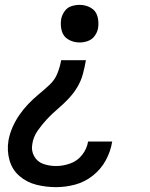

<svg xmlns="http://www.w3.org/2000/svg" viewBox="-20 -558 616 791"><path d="M308 -383Q325 -383 342 -389Q359 -395 370 -410Q381 -425 384 -442Q388 -467 381.5 -490.5Q375 -514 354 -526Q333 -538 308 -538Q291 -538 274 -532.5Q257 -527 246 -511.5Q235 -496 232 -479Q228 -454 234.5 -430.5Q241 -407 262 -395Q283 -383 308 -383ZM211 213Q250 213 289.5 202.5Q329 192 362.5 165.5Q396 139 416 102Q436 65 442 26L443 25H343Q338 55 318.5 80Q299 105 269.5 115.5Q240 126 211 126Q184 126 159 117.5Q134 109 121 86Q108 63 113 36Q117 7 134.5 -18.5Q152 -44 173 -66.5Q194 -89 217 -108.5Q240 -128 261.5 -150.5Q283 -173 298.5 -199Q314 -225 321.5 -253Q329 -281 334 -310H232Q227 -282 216.5 -255.5Q206 -229 184 -208.5Q162 -188 139.5 -169.5Q117 -151 96.5 -129.5Q76 -108 59.5 -84Q43 -60 31.5 -33.5Q20 -7 15 20Q8 62 19 101.5Q30 141 60 167Q90 193 129.5 203Q169 213 211 213Z"/></svg>

Font: Iosevka Sparkle Medium Oblique
Style: Regular
Weight: 500
Italic angle: -9°
Designer: Belleve Invis
Foundry: Belleve Invis
Version: Version 4.5.0; ttfautohint (v1.8.3)